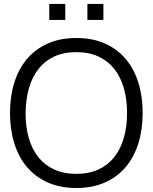

<svg xmlns="http://www.w3.org/2000/svg" viewBox="-20 -925 763 960"><path d="M417 -825.3V-905.3H497V-825.3ZM226.3 -825.3V-905.3H306.3V-825.3ZM361.7 15Q442.3 15 504.2 -12.5Q566.2 -40 608.2 -89.5Q650.2 -139 671.8 -208Q693.3 -277 693.3 -360Q693.3 -443 671.8 -512Q650.2 -581 608.2 -630.5Q566.2 -680 504.2 -707.5Q442.3 -735 361.7 -735Q281 -735 219.1 -707.5Q157.2 -680 115.2 -630.5Q73.2 -581 51.6 -512Q30 -443 30 -360Q30 -277 51.6 -208Q73.2 -139 115.2 -89.5Q157.2 -40 219.1 -12.5Q281 15 361.7 15ZM361.7 -55.7Q298.2 -55.7 250.5 -77.8Q202.8 -100 171 -140.2Q139.2 -180.5 123.4 -236.6Q107.7 -292.7 108 -360Q108.7 -427.5 124.6 -483.5Q140.5 -539.5 172 -579.8Q203.5 -620 250.8 -642.2Q298.2 -664.3 361.7 -664.3Q425.2 -664.3 472.7 -642.2Q520.2 -620 551.8 -579.8Q583.5 -539.5 599.4 -483.5Q615.3 -427.5 615.3 -360Q615.3 -292.7 599.4 -236.6Q583.5 -180.5 551.8 -140.2Q520.2 -100 472.7 -77.8Q425.2 -55.7 361.7 -55.7Z"/></svg>

Font: Vela Sans GX ExtLt
Style: Regular
Weight: 200
Designer: Principal design: Mikhail Sharanda - project Manrope.
Design modification: Ravid Balaliev
Foundry: Mikhail Sharanda
Version: Version 1.001